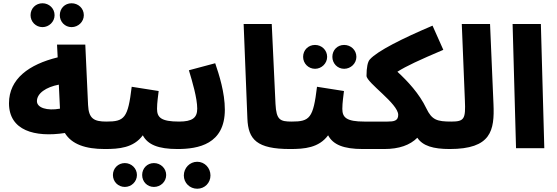

<svg xmlns="http://www.w3.org/2000/svg" viewBox="-20 -907 3411 1175"><path d="M418 -741C459 -741 493 -774 493 -814C493 -856 459 -887 418 -887C377 -887 346 -856 346 -814C346 -774 377 -741 418 -741ZM240 -741C280 -741 314 -774 314 -814C314 -856 280 -887 240 -887C199 -887 167 -856 167 -814C167 -774 199 -741 240 -741ZM621 5C687 5 721 -30 721 -81C721 -126 695 -163 631 -163C555 -163 523 -181 519 -264L502 -634H329L333 -556C158 -513 35 -425 35 -275C35 -108 193 -65 377 -93C419 -24 503 5 621 5ZM206 -288C206 -336 262 -374 340 -389L347 -242C268 -228 206 -247 206 -288Z M621 5C709 5 797 -2 854 -79C884 -22 948 5 1066 5C1133 5 1166 -30 1166 -81C1166 -126 1140 -163 1076 -163C966 -163 941 -188 941 -241C941 -279 948 -322 951 -350L786 -376C763 -184 742 -163 631 -163ZM922 237C963 237 997 205 997 164C997 123 963 91 922 91C881 91 850 123 850 164C850 205 881 237 922 237ZM744 237C784 237 818 205 818 164C818 123 784 91 744 91C703 91 671 123 671 164C671 205 703 237 744 237Z M1066 5C1193 5 1356 -24 1356 -236C1356 -340 1321 -450 1297 -520L1136 -477C1157 -408 1187 -306 1187 -242C1187 -186 1157 -163 1076 -163ZM1187 248C1233 248 1268 212 1268 167C1268 121 1233 83 1187 83C1141 83 1105 121 1105 167C1105 212 1141 248 1187 248Z M1755 5C1822 5 1855 -30 1855 -81C1855 -126 1829 -163 1765 -163C1694 -163 1671 -173 1666 -271L1643 -760H1471L1494 -181C1499 -53 1552 5 1755 5Z M2086 -486C2127 -486 2161 -519 2161 -559C2161 -601 2127 -632 2086 -632C2045 -632 2014 -601 2014 -559C2014 -519 2045 -486 2086 -486ZM1908 -486C1948 -486 1982 -519 1982 -559C1982 -601 1948 -632 1908 -632C1867 -632 1835 -601 1835 -559C1835 -519 1867 -486 1908 -486ZM1755 5C1843 5 1931 -2 1988 -79C2018 -22 2082 5 2200 5C2267 5 2300 -30 2300 -81C2300 -126 2274 -163 2210 -163C2100 -163 2075 -188 2075 -241C2075 -279 2082 -322 2085 -350L1920 -376C1897 -184 1876 -163 1765 -163Z M2200 5H2331C2423 5 2489 -19 2534 -64C2567 -14 2632 5 2732 5C2798 5 2832 -30 2832 -81C2832 -126 2806 -163 2742 -163C2654 -163 2623 -173 2589 -244C2546 -334 2475 -410 2412 -468C2467 -503 2545 -539 2693 -602L2627 -750C2441 -671 2290 -595 2244 -544C2230 -530 2223 -493 2223 -443C2223 -401 2417 -273 2417 -204C2417 -167 2390 -163 2351 -163H2210Z M2732 5C2986 5 3007 -108 3000 -270L2979 -760H2806L2825 -292C2830 -180 2822 -163 2742 -163Z M3138 0H3311L3290 -760H3117Z"/></svg>

Font: Noto Sans Arabic UI Bk
Style: Regular
Weight: 900
Designer: Monotype Design Team, Nadine Chahine and Nizar Qandah
Foundry: Monotype Imaging Inc.
Version: Version 2.010